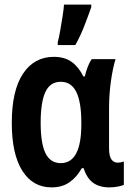

<svg xmlns="http://www.w3.org/2000/svg" viewBox="-20 -801 570 831"><path d="M203 10Q122 10 76.5 -62Q31 -134 31 -269Q31 -409 79.5 -482Q128 -555 213 -555Q259 -555 289.5 -533.5Q320 -512 341 -470H347Q352 -491 359.5 -511Q367 -531 377 -545H480Q468 -506 460 -449Q452 -392 452 -333V-159Q452 -126 462 -111.5Q472 -97 489 -97Q503 -97 516 -102V-1Q511 2 493 6Q475 10 453 10Q411 10 383.5 -9.5Q356 -29 342 -73H334Q312 -34 280.5 -12Q249 10 203 10ZM243 -95Q332 -95 332 -263V-271Q332 -358 310.5 -402.5Q289 -447 243 -447Q197 -447 176.5 -403Q156 -359 156 -270Q156 -180 177 -137.5Q198 -95 243 -95ZM230 -619Q235 -636 240.5 -668Q246 -700 251 -731.5Q256 -763 257 -781H375V-770Q362 -733 345 -689Q328 -645 306 -606H230Z"/></svg>

Font: Noto Sans Mono Condensed
Style: Bold
Weight: 700
Width: 3
Designer: Monotype Design Team
Foundry: Monotype Imaging Inc.
Version: Version 2.014